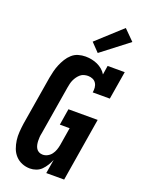

<svg xmlns="http://www.w3.org/2000/svg" viewBox="-181 -1070 866 1160"><g transform="rotate(20 252.0 -490.0)"><path d="M164 8Q137 8 112.5 -2Q88 -12 70.5 -31Q53 -50 44 -74.5Q35 -99 31.5 -125Q28 -151 30 -178.5Q32 -206 36 -234L88 -548Q92 -570 97.5 -592Q103 -614 112 -635.5Q121 -657 133.5 -677.5Q146 -698 164 -714Q182 -730 204.5 -736.5Q227 -743 250 -743Q270 -743 290 -739Q310 -735 327.5 -727Q345 -719 360 -706.5Q375 -694 385 -677L394 -735H504L474 -554H364Q367 -570 365.5 -585.5Q364 -601 356 -613.5Q348 -626 334 -632Q320 -638 304 -638Q292 -638 279 -634.5Q266 -631 256 -622.5Q246 -614 238 -603Q230 -592 224.5 -580Q219 -568 216 -555.5Q213 -543 211 -531L159 -217Q156 -204 155 -191Q154 -178 154.5 -165.5Q155 -153 157.5 -141Q160 -129 166.5 -118.5Q173 -108 184 -102.5Q195 -97 208 -97Q224 -97 239 -105Q254 -113 264 -126.5Q274 -140 279.5 -155.5Q285 -171 288 -187L307 -303H244L261 -408H449L382 0H267L282 -90Q274 -71 263 -53Q252 -35 237.5 -20.5Q223 -6 203.5 1Q184 8 164 8ZM311 -788 259 -842 419 -988 485 -922Z"/></g></svg>

Font: Iosevka Slab Extrabold Oblique
Style: Regular
Weight: 800
Italic angle: -9°
Monospace: yes
Designer: Belleve Invis
Foundry: Belleve Invis
Version: Version 11.1.1; ttfautohint (v1.8.3)